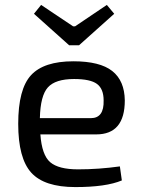

<svg xmlns="http://www.w3.org/2000/svg" viewBox="-20 -748 577 780"><path d="M261 -564 118 -692 147 -728 277 -641H285L414 -728L444 -692L301 -564ZM297 -60Q381 -60 467 -72L475 -15Q411 12 286 12Q160 12 107 -46.5Q54 -105 54 -245Q54 -386 106 -442.5Q158 -499 278 -499Q386 -499 436 -459.5Q486 -420 487 -340Q487 -202 371 -202H144Q150 -118 184 -89Q218 -60 297 -60ZM281 -427Q205 -427 174.5 -393Q144 -359 142 -268H349Q403 -268 401 -340Q401 -387 374 -407Q347 -427 281 -427Z"/></svg>

Font: Exo 2
Style: Regular
Weight: 400
Designer: Natanael Gama
Version: Version 1.001;PS 001.001;hotconv 1.0.70;makeotf.lib2.5.58329